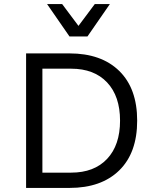

<svg xmlns="http://www.w3.org/2000/svg" viewBox="-20 -922 761 942"><path d="M519 -902 409 -743H321L211 -902H285L365 -795L445 -902ZM321 -660Q477 -660 565 -574Q653 -488 653 -330Q653 -172 565 -86Q477 0 321 0H108V-660ZM329 -75Q442 -75 505.5 -142.5Q569 -210 569 -330Q569 -450 505.5 -517.5Q442 -585 329 -585H188V-75Z"/></svg>

Font: Elaine Sans
Style: Regular
Weight: 400
Designer: Wei Huang
Foundry: Wei Huang
Version: Version 2.001;December 24, 2019;FontCreator 12.0.0.2547 64-b